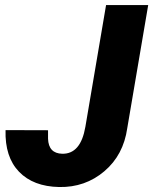

<svg xmlns="http://www.w3.org/2000/svg" viewBox="-20 -731 607 761"><path d="M400.4 -710.9H567.4L484.4 -223.1Q469.2 -116.2 393.3 -52Q317.4 12.2 214.8 10.3Q111.8 8.3 55.4 -50.3Q-1 -108.9 2 -215.3L170.4 -214.8V-181.2Q172.4 -123 226.6 -121.6Q299.8 -120.1 318.4 -228.5Z"/></svg>

Font: TypoPRO Roboto
Style: Italic
Weight: 900
Italic angle: -12°
Designer: Google
Version: Version 2.136; 2016